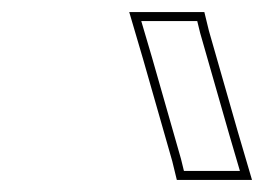

<svg xmlns="http://www.w3.org/2000/svg" viewBox="-20 -775 439 319"><path d="M232.4 -680 214.7 -740H307.7L312.6 -720L361 -551L378.6 -491H285.6L280.7 -511ZM218 -675.8 266.2 -507.2 273.8 -476H398.7L375.4 -555.2L327.1 -723.8L319.5 -755H194.7Z"/></svg>

Font: Nordica Plus
Style: NordicaClassicLtExtOblOl
Weight: 300
Version: Version 1.01